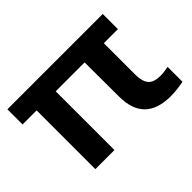

<svg xmlns="http://www.w3.org/2000/svg" viewBox="-110 -769 1003 1003"><g transform="rotate(-45 391.0 -268.0)"><path d="M763 -110.5V-0.5Q742 4 716 7Q690 10 667.5 10Q474.5 10 474 -178.5L473 -433.5H259.5V0.5H118.5V-433.5H14.5V-545.5H719V-433.5H615V-205Q615 -166.5 624.5 -144.5Q634 -122.5 653.5 -113Q673 -103.5 705.5 -103.5Q729.5 -103.5 763 -110.5Z"/></g></svg>

Font: Encode Sans Expanded SemiBold
Style: Regular
Weight: 600
Width: 7
Designer: Multiple Designers
Foundry: Impallari Type
Version: Version 2.000